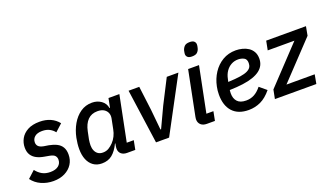

<svg xmlns="http://www.w3.org/2000/svg" viewBox="-70 -1227 2955 1724"><g transform="rotate(-20 1407.5 -365.5)"><path d="M211 12Q149 12 95.5 -12Q42 -36 9 -81L77 -143Q102 -110 134.5 -92Q167 -74 212 -74Q262 -74 289.5 -96Q317 -118 317 -155Q317 -176 304 -191.5Q291 -207 253 -214L208 -222Q166 -229 135 -245Q104 -261 86.5 -288.5Q69 -316 69 -358Q69 -404 91 -443.5Q113 -483 158 -507.5Q203 -532 272 -532Q330 -532 375 -512Q420 -492 451 -453L383 -391Q365 -415 336 -430.5Q307 -446 266 -446Q219 -446 194.5 -425Q170 -404 170 -371Q170 -349 184 -334Q198 -319 234 -312L279 -305Q322 -297 353.5 -281Q385 -265 401.5 -237Q418 -209 418 -167Q418 -115 392.5 -75Q367 -35 320.5 -11.5Q274 12 211 12Z M995 0H916Q881 0 860.5 -18.5Q840 -37 840 -68Q840 -75 841 -83Q842 -91 843 -97L847 -116H843Q812 -52 772.5 -20Q733 12 674 12Q626 12 592.5 -12Q559 -36 541.5 -78.5Q524 -121 524 -179Q524 -205 527 -231Q530 -257 535 -283Q549 -352 581.5 -408.5Q614 -465 662.5 -498.5Q711 -532 773 -532Q823 -532 860.5 -505.5Q898 -479 906 -433H911L928 -520H1032L945 -87H1012ZM715 -77Q747 -77 771 -91.5Q795 -106 815 -127Q837 -150 851.5 -179.5Q866 -209 872 -242L891 -337Q897 -366 887.5 -390Q878 -414 854.5 -428.5Q831 -443 793 -443Q736 -443 700.5 -407Q665 -371 651 -303L636 -230Q634 -218 632.5 -203Q631 -188 631 -176Q631 -148 640.5 -125.5Q650 -103 668.5 -90Q687 -77 715 -77Z M1318 0H1193L1120 -520H1222L1251 -289L1270 -95H1276L1367 -289L1485 -520H1596Z M1762 -614Q1733 -614 1720 -626Q1707 -638 1707 -656Q1707 -662 1708.5 -669.5Q1710 -677 1712 -689Q1718 -711 1733.5 -727Q1749 -743 1784 -743Q1813 -743 1826 -731Q1839 -719 1839 -701Q1839 -695 1838 -687Q1837 -679 1834 -668Q1829 -646 1813.5 -630Q1798 -614 1762 -614ZM1756 0H1679Q1642 0 1621.5 -19.5Q1601 -39 1601 -70Q1601 -76 1602 -82Q1603 -88 1604 -95L1689 -520H1793L1706 -87H1773Z M2077 12Q1976 12 1923 -46Q1870 -104 1870 -208Q1870 -228 1872 -247.5Q1874 -267 1878 -285Q1892 -354 1928.5 -410Q1965 -466 2020.5 -499Q2076 -532 2147 -532Q2178 -532 2209.5 -524Q2241 -516 2266 -499.5Q2291 -483 2306.5 -456Q2322 -429 2322 -390Q2322 -357 2309 -330Q2296 -303 2269 -282Q2242 -261 2200.5 -246.5Q2159 -232 2103.5 -224.5Q2048 -217 1976 -215Q1975 -206 1974.5 -197Q1974 -188 1974 -182Q1974 -134 2000.5 -105Q2027 -76 2084 -76Q2127 -76 2162 -95Q2197 -114 2229 -154L2295 -99Q2246 -39 2192 -13.5Q2138 12 2077 12ZM2139 -448Q2103 -448 2073 -431.5Q2043 -415 2022.5 -385Q2002 -355 1994 -314L1988 -288Q2060 -291 2105 -298Q2150 -305 2175 -317.5Q2200 -330 2209.5 -346.5Q2219 -363 2219 -385Q2219 -423 2193.5 -435.5Q2168 -448 2139 -448Z M2725 0H2329L2346 -86L2673 -433H2418L2435 -520H2815L2799 -434L2471 -87H2741Z"/></g></svg>

Font: IBM Plex Sans Medium
Style: Italic
Weight: 500
Italic angle: -11.31°
Designer: Mike Abbink, Paul van der Laan, Pieter van Rosmalen
Foundry: Bold Monday
Version: Version 3.201